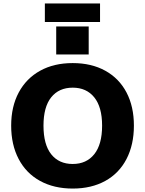

<svg xmlns="http://www.w3.org/2000/svg" viewBox="-20 -1088 845 1117"><path d="M45 -357Q45 -468 89 -550Q133 -632 213.5 -676.5Q294 -721 403 -721Q512 -721 592.5 -676.5Q673 -632 716 -550Q759 -468 759 -357Q759 -246 716 -163Q673 -80 592.5 -35.5Q512 9 403 9Q294 9 213 -35.5Q132 -80 88.5 -163Q45 -246 45 -357ZM574 -357Q574 -465 528.5 -521.5Q483 -578 403 -578Q323 -578 278 -522Q233 -466 233 -357Q233 -247 278 -190.5Q323 -134 403 -134Q483 -134 528.5 -191Q574 -248 574 -357ZM496 -934V-771H307V-934ZM241 -1068H562V-960H241Z"/></svg>

Font: Muli Black
Style: Regular
Weight: 900
Designer: Vernon Adams
Foundry: Vernon Adams
Version: Version 2.001